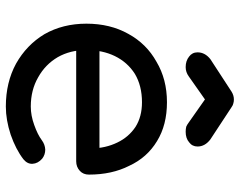

<svg xmlns="http://www.w3.org/2000/svg" viewBox="-102 -719 825 661"><g transform="rotate(90 310.5 -388.5)"><path d="M346.7 3.9Q263.7 3.9 199.2 -31.2Q134.8 -67.4 97.7 -128.9Q61.5 -192.4 61.5 -273.4Q61.5 -355.5 96.7 -418Q130.9 -480.5 192.4 -514.6Q252.9 -550.8 332 -550.8Q410.2 -550.8 465.8 -516.6Q522.5 -482.4 550.8 -420.9Q581.1 -361.3 581.1 -282.2Q581.1 -262.7 568.4 -251Q554.7 -238.3 535.2 -238.3Q400.4 -238.3 131.8 -238.3Q131.8 -257.8 131.8 -318.4Q232.4 -318.4 532.2 -318.4Q521.5 -310.5 491.2 -290Q490.2 -339.8 470.7 -379.9Q452.1 -418.9 417 -442.4Q381.8 -464.8 332 -464.8Q275.4 -464.8 234.4 -440.4Q194.3 -415 172.9 -371.1Q152.3 -328.1 152.3 -273.4Q152.3 -217.8 176.8 -174.8Q202.1 -131.8 246.1 -107.4Q290 -82 346.7 -82Q377.9 -82 410.2 -93.8Q443.4 -105.5 462.9 -120.1Q477.5 -130.9 495.1 -131.8Q512.7 -131.8 526.4 -121.1Q543 -106.4 543.9 -87.9Q544.9 -70.3 528.3 -56.6Q494.1 -30.3 443.4 -12.7Q392.6 3.9 346.7 3.9ZM210.9 -615.2Q189.5 -615.2 174.8 -627Q160.2 -637.7 160.2 -656.2Q160.2 -681.6 183.6 -700.2Q221.7 -724.6 295.9 -773.4Q308.6 -781.2 322.3 -781.2Q330.1 -781.2 335.9 -779.3Q341.8 -778.3 348.6 -773.4Q385.7 -749 460 -700.2Q484.4 -681.6 484.4 -656.2Q484.4 -637.7 469.7 -627Q456.1 -615.2 433.6 -615.2Q423.8 -615.2 416 -617.2Q409.2 -620.1 401.4 -626Q375 -644.5 322.3 -681.6Q302.7 -668 243.2 -626Q228.5 -615.2 210.9 -615.2Z"/></g></svg>

Font: Abed
Style: Bold
Weight: 700
Designer: Johan Aakerlund
Version: Version 3.105